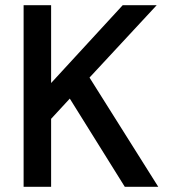

<svg xmlns="http://www.w3.org/2000/svg" viewBox="-20 -720 651 740"><path d="M71 0V-700H177V-400L453 -700H584L325 -421L590 0H461L249 -340L177 -262V0Z"/></svg>

Font: Ultramarine Medium
Style: Regular
Weight: 500
Designer: Colophon Foundry, Jonny Pinhorn
Foundry: Colophon Foundry
Version: Version 1.200; ttfautohint (v1.8.3)